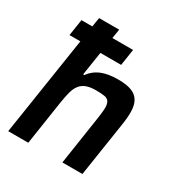

<svg xmlns="http://www.w3.org/2000/svg" viewBox="-173 -869 941 995"><g transform="rotate(30 297.0 -371.5)"><path d="M342 0 383 -270Q391 -319 392.5 -347Q394 -375 386 -389.5Q378 -404 359 -407.5Q340 -411 307 -411Q272 -411 249.5 -402.5Q227 -394 213 -376Q199 -358 191.5 -330Q184 -302 178 -263L138 0H18L109 -590H44L59 -688H124L133 -743H253L244 -688H368L353 -590H229L207 -449H214Q239 -484 278.5 -500.5Q318 -517 378 -517Q431 -517 461 -504.5Q491 -492 504.5 -467Q518 -442 518.5 -405Q519 -368 511 -319L462 0Z"/></g></svg>

Font: Azeri Sans SemiBold
Style: Italic
Weight: 600
Designer: Hector Gatti & Omnibus-Type (original fonts) / Cristiano Sobral (main changes and remastering)
Foundry: Omnibus-Type
Version: Version 0.07;August 21, 2020;FontCreator 13.0.0.2681 64-bit;